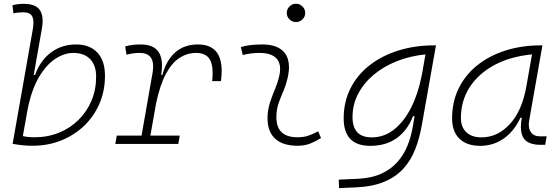

<svg xmlns="http://www.w3.org/2000/svg" viewBox="-20 -763 2970 1018"><path d="M152.3 9.8Q126 9.8 99.6 7.1Q73.2 4.4 46.9 -0.5L153.3 -604Q157.2 -625.5 157.2 -641.6Q157.2 -662.1 151.4 -674.8Q140.6 -697.8 104.5 -697.8Q91.3 -697.8 77.9 -696.5Q64.5 -695.3 51.3 -692.4L45.9 -734.9Q60.5 -739.3 75.4 -741Q90.3 -742.7 105.5 -742.7Q168.9 -742.7 191.4 -709.5Q206.1 -688 206.1 -652.3Q206.1 -632.8 201.7 -608.9L158.7 -365.7H166Q193.8 -442.9 250.7 -485.1Q307.6 -527.3 383.3 -527.3Q456.1 -527.3 496.3 -484.1Q536.6 -440.9 536.6 -361.3Q536.6 -282.2 507.8 -214.6Q479 -147 426.8 -96.7Q374.5 -46.4 304.4 -18.3Q234.4 9.8 152.3 9.8ZM126.5 -183.6 101.1 -41.5Q126.5 -35.2 163.1 -35.2Q232.9 -35.2 292.5 -59.3Q352.1 -83.5 396.2 -127.2Q440.4 -170.9 465.1 -229.2Q489.7 -287.6 489.7 -356.4Q489.7 -416.5 458 -449.5Q426.3 -482.4 368.7 -482.4Q321.3 -482.4 273.4 -451.2Q225.6 -419.9 186.5 -354Q147.5 -288.1 126.5 -183.6Z M591.3 0 599.1 -43.9H730.5L789.1 -377.9Q792 -396 792 -411.1Q792 -482.4 720.7 -482.4Q684.6 -482.4 650.9 -472.7L643.6 -516.6Q664.1 -522.9 684.8 -525.1Q705.6 -527.3 726.6 -527.3Q838.9 -527.3 838.9 -415.5Q838.9 -393.1 834.5 -365.7H840.8Q861.3 -442.9 908.9 -485.1Q956.5 -527.3 1029.3 -527.3Q1155.3 -527.3 1155.3 -386.7Q1155.3 -361.8 1151.4 -333H1105Q1107.4 -356 1107.4 -375.5Q1107.4 -419.9 1093.8 -445.8Q1073.2 -482.4 1019.5 -482.4Q973.6 -482.4 933.1 -457Q892.6 -431.6 860.6 -373Q828.6 -314.5 807.6 -215.3L777.3 -43.9H933.1L925.3 0Z M1667 -66.9 1682.1 -31.2Q1655.3 -14.2 1625.7 -2.2Q1596.2 9.8 1557.6 9.8Q1475.1 9.8 1434.6 -31.7Q1398.4 -68.8 1398.4 -136.7Q1398.4 -144.5 1398.9 -153.3Q1401.4 -189.9 1413.1 -224.4Q1424.8 -258.8 1438.5 -291.5Q1452.1 -324.2 1459.5 -355Q1465.3 -378.4 1465.3 -397.5Q1465.3 -429.7 1448.7 -450.2Q1421.4 -482.4 1356.4 -482.4Q1310.1 -482.4 1267.1 -471.2L1256.8 -513.7Q1285.6 -522 1314.5 -524.7Q1343.3 -527.3 1372.1 -527.3Q1455.1 -527.3 1490.7 -481Q1512.2 -452.1 1512.2 -407.2Q1512.2 -379.4 1503.9 -345.2Q1495.6 -310.5 1482.9 -280.8Q1469.7 -250.5 1459 -221.2Q1448.2 -191.9 1445.8 -157.7Q1445.3 -149.9 1445.3 -142.1Q1445.3 -35.2 1557.1 -35.2Q1587.9 -35.2 1611.3 -42.5Q1634.8 -49.8 1667 -66.9ZM1549.3 -646Q1529.3 -646 1514.9 -660.2Q1500.5 -674.3 1500.5 -694.3Q1500.5 -714.4 1514.9 -728.8Q1529.3 -743.2 1549.3 -743.2Q1569.3 -743.2 1583.7 -728.8Q1598.1 -714.4 1598.1 -694.3Q1598.1 -674.3 1583.7 -660.2Q1569.3 -646 1549.3 -646Z M1777.8 234.4 1775.9 189.5 1875.5 185.1Q1949.7 181.6 2001.5 158Q2053.2 134.3 2086.7 96.4Q2120.1 58.6 2139.2 12.2Q2158.2 -34.2 2167 -82.5L2178.2 -147H2169.9Q2140.1 -71.3 2083.3 -30.5Q2026.4 10.3 1943.4 10.3Q1802.2 10.3 1802.2 -135.3Q1802.2 -223.1 1838.4 -294.7Q1874.5 -366.2 1939.7 -417Q2004.9 -467.8 2092.3 -495.1Q2179.7 -522.5 2282.2 -522.5H2291.5L2216.3 -98.1Q2204.1 -29.3 2181.4 28.8Q2158.7 86.9 2118.9 130.9Q2079.1 174.8 2017.3 200.7Q1955.6 226.6 1865.7 230.5ZM2235.8 -474.6Q2153.3 -466.3 2082.8 -438Q2012.2 -409.7 1960 -365.5Q1907.7 -321.3 1878.4 -264.6Q1849.1 -208 1849.1 -142.6Q1849.1 -34.7 1950.7 -34.7Q2017.1 -34.7 2069.8 -76.7Q2122.6 -118.7 2159.7 -192.1Q2196.8 -265.6 2215.3 -359.9L2219.2 -379.4Z M2525.4 10.3Q2454.6 10.3 2415.8 -27.8Q2377 -65.9 2377 -135.3Q2377 -223.1 2412.1 -294.7Q2447.3 -366.2 2510.7 -417Q2574.2 -467.8 2660.2 -495.1Q2746.1 -522.5 2847.2 -522.5H2856L2786.1 -126Q2783.7 -113.3 2783.7 -102.1Q2783.7 -78.1 2794.4 -63Q2809.6 -40 2844.2 -40H2878.4L2870.6 4.9H2847.7Q2779.8 4.9 2756.8 -29.8Q2741.7 -51.8 2741.7 -90.3Q2741.7 -111.8 2746.6 -138.7H2739.3Q2706.1 -66.9 2650.6 -28.3Q2595.2 10.3 2525.4 10.3ZM2532.7 -34.7Q2618.7 -34.7 2683.6 -105.5Q2748.5 -176.3 2771 -306.2L2800.8 -474.6Q2685.5 -463.4 2601.1 -418Q2516.6 -372.6 2470.2 -300.5Q2423.8 -228.5 2423.8 -137.7Q2423.8 -88.9 2452.6 -61.8Q2481.4 -34.7 2532.7 -34.7Z"/></svg>

Font: CaskaydiaCove NFP ExtraLight
Style: Italic
Weight: 200
Italic angle: -10°
Designer: Aaron Bell
Foundry: Saja Typeworks
Version: Version 2111.001; VTT 6.35;Nerd Fonts 3.1.1